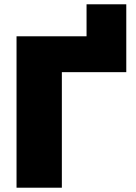

<svg xmlns="http://www.w3.org/2000/svg" viewBox="-20 -874 634 894"><path d="M57 -705H383V-854H568V-538H268V0H57Z"/></svg>

Font: Nunito Sans Heavy
Style: Regular
Weight: 400
Designer: Vernon Adams
Foundry: Vernon Adams
Version: Version 2.500